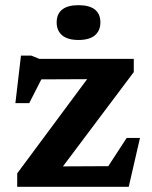

<svg xmlns="http://www.w3.org/2000/svg" viewBox="-20 -722 587 742"><path d="M46.5 0V-52L351.5 -463L408.5 -416.5L81.5 -415L172.5 -479.5L93 -323.5H39.5L61 -507H101L132 -494.5H497V-443.5L186.5 -30L135.5 -78.5L428 -80L363.5 -26L469.5 -189H521L477.5 0ZM283.5 -567.5Q241.5 -567.5 220.2 -585.5Q199 -603.5 199 -635.5Q199 -668 220.2 -685Q241.5 -702 283.5 -702Q325.5 -702 346.8 -685Q368 -668 368 -635.5Q368 -603.5 346.8 -585.5Q325.5 -567.5 283.5 -567.5Z"/></svg>

Font: Newsreader 9pt SemiBold
Style: Regular
Weight: 600
Designer: Hugues Gentile
Foundry: Production Type
Version: Version 1.003